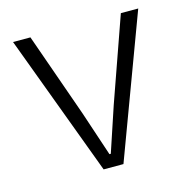

<svg xmlns="http://www.w3.org/2000/svg" viewBox="-83 -602 674 683"><g transform="rotate(-15 253.5 -260.5)"><path d="M217 0 23 -521H87L196 -212L251 -47H256L311 -212L420 -521H484L290 0Z"/></g></svg>

Font: Mona Sans Light
Style: Regular
Weight: 300
Designer: Deni Anggara
Foundry: GitHub
Version: Version 2.000